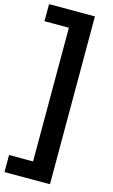

<svg xmlns="http://www.w3.org/2000/svg" viewBox="-167 -862 667 1136"><g transform="rotate(15 166.0 -294.0)"><path d="M-13.5 220V115.5H133.5V-703.5H-16V-808H265V220Z"/></g></svg>

Font: Encode Sans Condensed Thin SemiBold
Style: Regular
Weight: 600
Version: Version 3.002